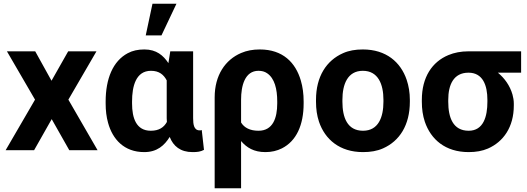

<svg xmlns="http://www.w3.org/2000/svg" viewBox="-20 -802 2812 1025"><path d="M255 -371 168 -528H17L167 -270L10 0H162L256 -166L350 0H501L345 -270L495 -528H344Z M751 -538C717 -538 688 -532 662 -518C583 -476 544 -382 544 -260V-250C544 -212 548 -178 557 -146C581 -59 642 10 750 10C819 10 858 -26 886 -71C905 -22 943 10 1008 10C1034 10 1050 8 1069 -2L1057 -108C1054 -106 1051 -106 1046 -106C1015 -106 1011 -138 1011 -171V-528H889L879 -465C852 -506 815 -538 751 -538ZM870 -373V-171C870 -164 871 -158 871 -151C855 -122 829 -104 785 -104C707 -104 685 -172 685 -250V-260C685 -341 705 -424 786 -424C830 -424 854 -403 870 -373ZM794 -782 758 -613H842L922 -782Z M1397 10C1430 10 1459 3 1485 -10C1562 -49 1601 -134 1601 -250V-260C1601 -301 1596 -338 1586 -372C1558 -468 1490 -538 1367 -538C1330 -538 1297 -532 1267 -519C1183 -483 1126 -401 1126 -282V203H1267V-49C1297 -14 1335 10 1397 10ZM1360 -104C1315 -104 1284 -120 1267 -148V-270C1267 -344 1287 -424 1360 -424C1378 -424 1393 -420 1406 -411C1446 -384 1460 -327 1460 -260V-250C1460 -172 1437 -104 1360 -104Z M1667 -269V-259C1667 -220 1672 -185 1683 -152C1715 -58 1793 10 1918 10C1958 10 1994 4 2025 -10C2113 -49 2168 -134 2168 -259V-269C2168 -308 2162 -343 2151 -376C2119 -470 2042 -538 1917 -538C1877 -538 1842 -532 1811 -518C1723 -479 1667 -394 1667 -269ZM2027 -269V-259C2027 -176 2000 -104 1918 -104C1834 -104 1808 -175 1808 -259V-269C1808 -351 1835 -424 1917 -424C1999 -424 2027 -352 2027 -269Z M2762 -414V-528H2481C2441 -528 2405 -521 2374 -508C2287 -472 2232 -390 2232 -269V-259C2232 -220 2237 -185 2248 -152C2280 -58 2357 10 2482 10C2521 10 2555 4 2585 -9C2667 -45 2723 -123 2723 -239V-249C2723 -266 2720 -282 2716 -297C2702 -346 2673 -385 2638 -414ZM2481 -414C2558 -414 2582 -346 2582 -269V-259C2582 -180 2561 -104 2482 -104C2398 -104 2373 -175 2373 -259V-269C2373 -349 2401 -414 2481 -414Z"/></svg>

Font: Asimov
Style: Regular
Weight: 500
Designer: Google
Version: Version 2.000980; 2014